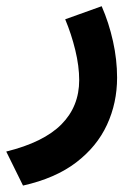

<svg xmlns="http://www.w3.org/2000/svg" viewBox="-53 -321 420 609"><path d="M269.5 -301.3Q292.5 -248.5 305.4 -190.2Q318.4 -131.8 318.4 -74.7Q318.4 5.4 286.4 74.7Q254.4 144 188.5 194.3Q122.6 244.6 20 267.6L-33.2 159.7Q85.4 130.4 141.8 73.5Q198.2 16.6 198.2 -66.9Q198.2 -110.8 185.8 -162.1Q173.3 -213.4 153.8 -259.8Z"/></svg>

Font: Vazir FD-WOL
Style: Bold-FD-WOL
Weight: 700
Designer: Saber Rastikerdar
Foundry: Saber Rastikerdar
Version: Version 30.1.0